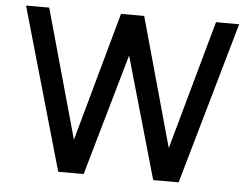

<svg xmlns="http://www.w3.org/2000/svg" viewBox="-50 -763 1081 826"><g transform="rotate(5 490.0 -350.0)"><path d="M230 0 29.8 -700.2H129.9L285.2 -143.1L439.9 -700.2H540L694.8 -143.1L850.1 -700.2H950.2L750 0H640.1L490.2 -524.9L339.8 0Z"/></g></svg>

Font: Aldrich
Style: Regular
Weight: 400
Designer: Matthew Desmond
Foundry: Matthew Desmond
Version: Version 1.002 2011